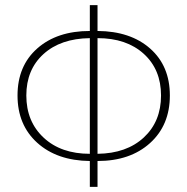

<svg xmlns="http://www.w3.org/2000/svg" viewBox="-20 -702 726 744"><path d="M328.1 22V-78.1Q200.7 -79.6 124.3 -148.7Q47.9 -217.8 47.9 -332Q47.9 -446.8 124.5 -514.4Q201.2 -582 328.1 -582V-682.1H357.9V-582Q485.8 -581.1 562 -513.7Q638.2 -446.3 638.2 -332Q638.2 -216.8 561.3 -147.5Q484.4 -78.1 357.9 -78.1V22ZM82 -332Q82 -231 149.2 -168.5Q216.3 -106 328.1 -106V-554.2Q214.8 -552.7 148.4 -492.4Q82 -432.1 82 -332ZM357.9 -554.2V-106Q470.7 -107.4 537.4 -169.4Q604 -231.4 604 -332Q604 -432.6 537.1 -493.4Q470.2 -554.2 357.9 -554.2Z"/></svg>

Font: Source Sans 3 ExtraLight
Style: Regular
Weight: 200
Designer: Paul D. Hunt
Foundry: Adobe
Version: Version 3.052;hotconv 1.1.0;makeotfexe 2.6.0